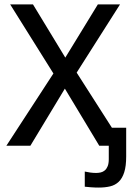

<svg xmlns="http://www.w3.org/2000/svg" viewBox="-20 -658 590 867"><path d="M485.4 -81.1H549.8V48.3Q549.8 92.3 541 119.9Q532.2 147.5 516.1 162.8Q500 178.2 477.1 183.6Q454.1 189 426.3 189Q407.7 189 390.9 187.7Q374 186.5 362.8 185.1V116.7Q373.5 119.1 387.5 121.1Q401.4 123 414.1 123Q424.8 123 435.1 120.6Q445.3 118.2 453.4 111.3Q461.4 104.5 466.3 92.3Q471.2 80.1 471.2 60.5V0H428.2L272.9 -257.8L117.2 0H8.8L221.2 -326.2L25.9 -638.2H128.9L274.9 -397.9L421.9 -638.2H522L326.2 -330.1Z"/></svg>

Font: Code New Roman
Style: Regular
Weight: 400
Monospace: yes
Designer: Sam Radian
Foundry: Code New Roman
Version: Version 2.00 November 29, 2014